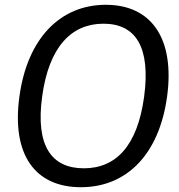

<svg xmlns="http://www.w3.org/2000/svg" viewBox="-20 -772 749 802"><path d="M318 10C509 10 645 -127 678 -369C711 -613 611 -752 422 -752C232 -752 94 -612 61 -368C28 -126 126 10 318 10ZM330 -69C195 -69 128 -163 156 -368C184 -576 278 -673 412 -673C546 -673 610 -577 582 -368C554 -162 464 -69 330 -69Z"/></svg>

Font: Cheyenne Sans
Style: Italic
Weight: 400
Italic angle: -8.13011°
Designer: The Public Sans project authors (U.S. Web Design System), Libre Franklin designed by Pablo Impallari and Rodrigo Fuenzal
Foundry: The Cheyenne Sans Project Authors
Version: Version 2.007